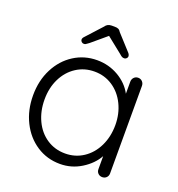

<svg xmlns="http://www.w3.org/2000/svg" viewBox="-130 -811 861 928"><g transform="rotate(20 301.0 -347.0)"><path d="M524 -480V-30Q524 -17 515.5 -8.5Q507 0 494 0Q481 0 472.5 -8.5Q464 -17 464 -30V-97Q439 -52 389 -21Q339 10 280 10Q213 10 159.5 -25Q106 -60 75.5 -121Q45 -182 45 -258Q45 -334 76 -394.5Q107 -455 160.5 -489Q214 -523 279 -523Q339 -523 389 -494Q439 -465 464 -418V-480Q464 -493 472.5 -502Q481 -511 494 -511Q507 -511 515.5 -502Q524 -493 524 -480ZM468 -258Q468 -316 444.5 -364Q421 -412 379.5 -439.5Q338 -467 286 -467Q234 -467 192.5 -440Q151 -413 127.5 -365.5Q104 -318 104 -258Q104 -198 127 -149.5Q150 -101 191.5 -73.5Q233 -46 286 -46Q338 -46 379.5 -73.5Q421 -101 444.5 -149.5Q468 -198 468 -258ZM414 -591Q414 -586 409 -581Q404 -576 398 -576Q390 -576 385 -579Q380 -582 371 -590L292 -653L216 -589Q214 -588 208.5 -583.5Q203 -579 199 -577Q195 -575 190 -575Q183 -575 178 -580Q173 -585 173 -591Q173 -599 181 -607L254 -687Q265 -704 287 -704H303Q315 -704 322 -700.5Q329 -697 335 -687L407 -608Q414 -600 414 -591Z"/></g></svg>

Font: Quicksand
Style: Regular
Weight: 400
Designer: Andrew Paglinawan
Foundry: Andrew Paglinawan
Version: Version 3.000